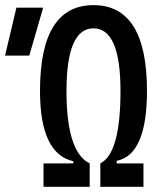

<svg xmlns="http://www.w3.org/2000/svg" viewBox="-20 -723 626 743"><path d="M263.7 -62V-99.1Q134.8 -127.9 134.8 -371.1Q134.8 -703.1 341.8 -703.1Q548.8 -703.1 548.8 -371.1Q548.8 -124 431.6 -100.6V-65.9L368.2 -90.8Q446.3 -129.4 446.3 -371.1Q446.3 -613.3 341.8 -613.3Q237.3 -613.3 237.3 -371.1Q237.3 -133.8 327.1 -90.8ZM148.4 0V-90.8H327.1V0ZM368.2 0V-90.8H535.2V0ZM-0.5 -507.8 43.5 -693.4H147L93.3 -507.8Z"/></svg>

Font: Cascadia Mono PL
Style: Regular
Weight: 400
Monospace: yes
Designer: Aaron Bell
Foundry: Saja Typeworks
Version: Version 2102.003